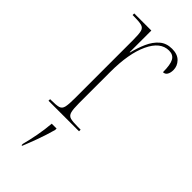

<svg xmlns="http://www.w3.org/2000/svg" viewBox="-248 -582 841 841"><g transform="rotate(45 172.0 -161.5)"><path d="M40 0V-10H47Q78 -10 92 -14Q106 -18 110 -34.5Q114 -51 114 -87V-451Q114 -486 110 -502Q106 -518 90.5 -522Q75 -526 42 -526H35V-536H141V-402H143Q152 -439 166.5 -471.5Q181 -504 204 -524Q227 -544 262 -544Q296 -544 314 -525.5Q332 -507 332 -482Q332 -465 325.5 -454Q319 -443 306 -443Q306 -490 295 -509.5Q284 -529 258 -529Q205 -529 173.5 -461.5Q142 -394 142 -281V-87Q142 -51 146.5 -34.5Q151 -18 165.5 -14Q180 -10 211 -10H229V0ZM94 213Q103 179 110.5 139Q118 99 121 61H151V70Q139 113 124.5 152.5Q110 192 98 221H94Z"/></g></svg>

Font: Noto Serif Display Condensed Thin
Style: Regular
Weight: 100
Width: 3
Designer: Monotype Design Team
Foundry: Monotype Imaging Inc.
Version: Version 2.009